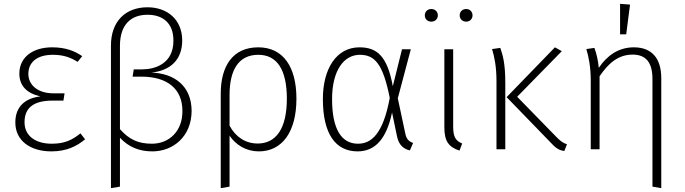

<svg xmlns="http://www.w3.org/2000/svg" viewBox="-20 -779 3575 1002"><path d="M252 -532C152 -532 81 -481 81 -395C81 -332 119 -292 191 -276C116 -267 60 -227 60 -140C60 -44 139 11 248 11C326 11 380 -15 424 -52L400 -83C357 -49 319 -29 250 -29C165 -29 108 -70 108 -141C108 -218 157 -254 255 -254H311L317 -292H258C178 -292 128 -335 128 -393C128 -455 174 -493 256 -493C311 -493 349 -479 385 -456L409 -486C371 -512 324 -532 252 -532Z M770 -400C869 -411 931 -466 931 -569C930 -678 852 -741 750 -741C636 -741 559 -669 559 -541V203L606 195V-60C652 -11 707 11 775 11C884 11 979 -67 980 -199C980 -335 884 -397 770 -400ZM773 -29C701 -29 654 -51 606 -105V-540C606 -651 664 -702 750 -702C828 -702 885 -660 885 -568C886 -446 788 -417 722 -417H678L672 -379H718C851 -379 932 -317 932 -200C933 -94 862 -29 773 -29Z M1328 -532C1195 -532 1132 -435 1132 -290V203L1178 195V-71C1211 -22 1265 11 1331 11C1452 11 1527 -90 1527 -264C1527 -430 1458 -532 1328 -532ZM1325 -30C1261 -30 1210 -64 1178 -123V-283C1178 -414 1225 -493 1328 -493C1426 -493 1477 -415 1477 -264C1477 -107 1420 -30 1325 -30Z M1856 -532C1736 -532 1665 -421 1665 -262C1665 -79 1732 11 1846 11C1938 11 1997 -54 2026 -192L2052 -67C2062 -19 2089 -1 2119 6L2136 -33C2116 -40 2101 -51 2095 -83L2056 -266L2124 -522H2078L2030 -329C2001 -487 1947 -532 1856 -532ZM1858 -493C1936 -493 1979 -445 2014 -268C1979 -78 1917 -29 1848 -29C1765 -29 1713 -100 1713 -262C1713 -412 1775 -493 1858 -493Z M2231 -732C2211 -732 2197 -718 2197 -699C2197 -680 2211 -666 2231 -666C2251 -666 2265 -680 2265 -699C2265 -718 2251 -732 2231 -732ZM2413 -732C2393 -732 2379 -718 2379 -699C2379 -680 2393 -666 2413 -666C2432 -666 2446 -680 2446 -699C2446 -718 2432 -732 2413 -732ZM2345 -522H2299V-115C2299 -44 2320 -12 2378 7L2392 -30C2359 -44 2345 -63 2345 -118Z M2912 -512 2876 -532 2624 -272 2847 -42C2875 -12 2892 5 2925 9L2939 -26C2917 -33 2902 -45 2880 -68L2679 -274ZM2591 -529 2548 -523C2560 -482 2571 -433 2571 -355V0H2617V-346C2617 -450 2604 -490 2591 -529Z M3268 -755 3216 -759V-600H3248ZM3288 -532C3208 -532 3148 -489 3105 -425C3101 -465 3093 -500 3082 -529L3040 -523C3052 -482 3063 -433 3063 -355V0H3109V-381C3154 -447 3205 -494 3281 -494C3350 -494 3385 -455 3385 -366V195L3431 203V-371C3431 -474 3382 -532 3288 -532Z"/></svg>

Font: Fira Sans ExtraLight
Style: Regular
Weight: 200
Designer: bBox Type GmbH & Carrois Corporate GbR & Edenspiekermann AG
Foundry: bBox Type GmbH & Carrois Corporate GbR & Edenspiekermann AG
Version: Version 4.300;PS 004.300;hotconv 1.0.88;makeotf.lib2.5.64775